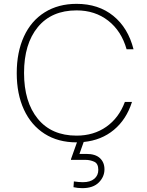

<svg xmlns="http://www.w3.org/2000/svg" viewBox="-20 -735 764 998"><path d="M629 -205H666Q637 -114 572 -60Q507 -6 415 3L393 65H429Q476 65 499.5 87Q523 109 523 145Q523 184 493.5 213.5Q464 243 408 243Q384 243 362 238L364 208Q390 212 411 212Q449 212 470 194.5Q491 177 491 148Q491 115 469.5 105.5Q448 96 425 96H349V92L380 5H378Q282 5 212 -39.5Q142 -84 104.5 -165Q67 -246 67 -355Q67 -464 104.5 -545.5Q142 -627 212.5 -671Q283 -715 378 -715Q492 -715 569 -652.5Q646 -590 674 -479H638Q611 -574 542.5 -627.5Q474 -681 378 -681Q248 -681 176.5 -594Q105 -507 105 -356Q105 -205 176.5 -117.5Q248 -30 378 -30Q467 -30 532.5 -76Q598 -122 629 -205Z"/></svg>

Font: Be Vietnam Thin
Style: Regular
Weight: 100
Designer: Gabriel Lam
Foundry: TypeRant
Version: Version 4.000